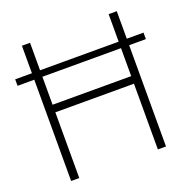

<svg xmlns="http://www.w3.org/2000/svg" viewBox="-131 -864 966 987"><g transform="rotate(-20 352.0 -370.0)"><path d="M703 -589.5V-554H611.5V0H567V-359.5H137V0H92.5V-554H1V-589.5H92.5V-740H137V-589.5H567V-740H611.5V-589.5ZM567 -401V-554H137V-401Z"/></g></svg>

Font: Encode Sans ExtraLight
Style: Regular
Weight: 275
Designer: Multiple Designers
Foundry: Impallari Type
Version: Version 2.000